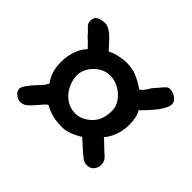

<svg xmlns="http://www.w3.org/2000/svg" viewBox="-116 -714 798 798"><g transform="rotate(45 283.5 -315.0)"><path d="M450 -398Q466 -373 466 -326Q466 -295 455 -265Q444 -235 427 -217Q436 -210 453 -193Q466 -180 471 -176Q485 -165 493 -154.5Q501 -144 501 -127Q501 -110 490 -97Q479 -84 458 -84Q446 -84 433 -93Q420 -102 399 -121Q388 -132 383 -136Q380 -138 373 -144.5Q366 -151 363 -154Q313 -123 277 -123Q245 -123 222 -128Q199 -133 169 -149Q156 -139 140 -119Q120 -95 107 -84.5Q94 -74 76 -74Q65 -74 50.5 -85Q36 -96 36 -111Q36 -120 47.5 -136.5Q59 -153 74 -169Q76 -171 90 -186Q104 -201 110 -215Q80 -252 80 -312Q80 -346 90.5 -376.5Q101 -407 121 -428L100 -450Q84 -464 77 -472Q73 -478 63.5 -486.5Q54 -495 49.5 -502Q45 -509 45 -520Q45 -556 98 -556Q105 -556 113 -552.5Q121 -549 128 -544Q141 -536 155 -520.5Q169 -505 172 -502Q177 -497 182.5 -490.5Q188 -484 191 -483Q206 -492 231 -497.5Q256 -503 278 -503Q307 -503 333 -493Q359 -483 391 -461Q399 -465 405.5 -473Q412 -481 417 -489Q421 -498 428 -506L443 -523Q455 -538 463 -545.5Q471 -553 479 -553Q498 -553 514.5 -541.5Q531 -530 531 -514Q531 -477 450 -398ZM265 -417Q239 -417 216 -402.5Q193 -388 179.5 -365.5Q166 -343 166 -321Q166 -292 179.5 -264.5Q193 -237 217.5 -219.5Q242 -202 274 -202Q294 -202 314.5 -212.5Q335 -223 350 -241Q374 -269 374 -318Q374 -344 358 -366.5Q342 -389 316.5 -403Q291 -417 265 -417Z"/></g></svg>

Font: Itim
Style: Regular
Weight: 400
Designer: Suppakit Chalermlarp
Version: Version 1.002g